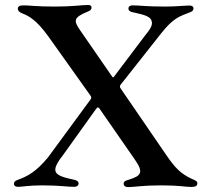

<svg xmlns="http://www.w3.org/2000/svg" viewBox="-20 -754 850 781"><path d="M53.3 6C70.7 6 96.6 0 151.6 0C225.5 0 253.9 6.4 283 6C289.4 5.7 299.7 2.5 299.7 -7.5C299.7 -16 293 -20.2 282 -22.7C195.7 -40.8 182.2 -54.3 239.7 -127.8L364 -301.5L373.9 -314.6C376.8 -318.5 380.3 -317.8 384.2 -312.9L528.4 -105.1C564.6 -53.3 555.4 -39.1 505 -23.4C485.1 -18.5 483 -12.8 483 -6.7C483 -0.7 486.5 6.7 501.4 7.1C528.8 6.7 561.1 0 635.3 0C713.1 0 730.5 6.4 758.5 6.4C774.1 6.4 782.7 2.5 782.7 -7.8C782.7 -16.7 777.3 -19.2 759.9 -26.6C713.8 -48.3 691.8 -71.4 654.5 -126.1L469.5 -396C466.6 -401.3 467.7 -405.9 471.6 -410.9L485.8 -428.6L634.6 -617.2C686.1 -682.2 709.5 -686.8 753.2 -704.2C761 -707 767 -710.9 767 -720.2C767 -728 759.2 -731.5 750.7 -731.5C733 -731.5 695.7 -727.3 651.3 -727.3C573.9 -727.3 546.2 -732.2 519.5 -732.2C511 -732.2 502.5 -729 502.5 -719.5C502.5 -710.6 509.2 -706.3 520.2 -704.2C552.9 -696 590.9 -691.1 596.6 -668.7C600.9 -657 597.3 -642 572.1 -612.2L443.2 -441.4C440.3 -438.6 439.3 -438.2 436.4 -442.1L307.5 -628.6C279.8 -669 276.3 -681.8 335.2 -706C346.2 -710.2 352.3 -714.5 352.3 -723.4C352.3 -730.1 348.7 -733.7 337.4 -733.7C311.1 -733.7 278.1 -727.3 203.5 -727.3C127.8 -727.3 97.7 -732.2 76.7 -732.2C61.1 -732.2 52.6 -728.7 52.6 -718.8C52.6 -709.9 58.6 -704.2 72.1 -698.9C94.8 -690 127.5 -674.7 177.9 -604L338.4 -378.6L347.7 -365.4C351.9 -359.7 352.3 -355.8 349.1 -350.5L175.1 -113.6C125.7 -54 91.3 -36.9 54 -23.1C41.9 -18.8 36.6 -14.9 36.9 -6.4C36.6 2.5 44.7 6 53.3 6Z"/></svg>

Font: Margiela Serif Medium
Style: Regular
Weight: 500
Designer: Andreas Faust, Stefan Endress
Version: Version 1.002;FEAKit 1.0